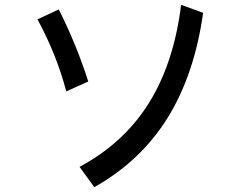

<svg xmlns="http://www.w3.org/2000/svg" viewBox="-20 -672 1002 794"><path d="M729 -652 820 -619Q784 -363 673 -184.5Q562 -6 370 102L309 18Q492 -80 595.5 -245.5Q699 -411 729 -652ZM135 -592 223 -633Q297 -486 345 -335L254 -294Q215 -444 135 -592Z"/></svg>

Font: Gmarket Sans TTF Medium
Style: Regular
Weight: 500
Designer: Creative Director : Sungho Lee; Art Director : Kiwoong Choi; Project Manager : Sori Yang, Jongwook Yoon; Font Designer :
Foundry: Sandoll Inc.
Version: Version 1.000;hotconv 1.0.109;makeotfexe 2.5.65596